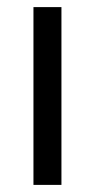

<svg xmlns="http://www.w3.org/2000/svg" viewBox="-20 -520 267 540"><path d="M74.1 -500H152.8V0H74.1Z"/></svg>

Font: AF Albert Sans Medium
Style: Regular
Weight: 500
Designer: Andreas Rasmussen
Foundry: a.Foundry
Version: Version 1.300;Glyphs 3.2 (3231)